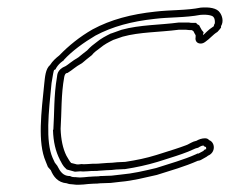

<svg xmlns="http://www.w3.org/2000/svg" viewBox="-20 -536 633 529"><path d="M102 -306C94 -227 83 -144 106 -91L112 -76L120 -67C127 -50 139 -33 164 -31C169 -29 175 -28 181 -28C186 -27 191 -27 197 -27C205 -27 214 -28 223 -29C228 -29 234 -30 239 -30C244 -30 250 -30 256 -31C265 -31 276 -32 285 -32C293 -33 302 -34 311 -35C347 -38 380 -47 412 -54C450 -66 489 -77 525 -93C527 -93 531 -94 533 -95L549 -104L553 -107C575 -116 573 -144 556 -150C554 -153 550 -155 545 -155C536 -155 528 -152 521 -148C510 -146 503 -140 493 -136C472 -128 452 -122 430 -115L411 -109C382 -100 357 -95 325 -90C318 -90 310 -89 303 -89C294 -88 284 -87 275 -87C266 -86 257 -86 249 -85C240 -85 231 -85 222 -84C216 -84 211 -83 205 -84C199 -83 195 -83 192 -83L176 -87C171 -92 167 -101 163 -107C153 -127 148 -152 147 -181C150 -226 148 -275 157 -324C158 -329 160 -335 166 -335C181 -344 186 -351 206 -362C214 -369 224 -377 233 -384C239 -392 248 -398 256 -404C268 -414 278 -419 292 -426L318 -435C365 -448 418 -447 472 -454H493C499 -453 504 -453 509 -453C510 -452 511 -451 513 -450C515 -446 517 -442 519 -439V-434C517 -424 522 -416 533 -416C538 -416 542 -418 546 -421C558 -429 567 -441 579 -448C583 -452 586 -456 589 -460V-464C597 -477 592 -493 586 -501C578 -514 556 -517 533 -515C494 -507 450 -509 408 -504C342 -497 285 -482 235 -455C200 -435 169 -410 143 -383C134 -376 125 -368 118 -357C105 -346 104 -323 102 -306ZM122 -307C125 -327 128 -342 129 -343L133 -345L135 -349C140 -357 145 -362 153 -368L155 -369L156 -371C179 -396 211 -419 243 -438C290 -463 342 -477 406 -484C446 -489 490 -487 532 -495C555 -497 567 -492 568 -489L569 -488C573 -482 572 -473 572 -472L570 -468L569 -464C569 -463 568 -463 568 -463C552 -453 545 -443 539 -439L541 -447L536 -453C536 -453 534 -457 531 -462L529 -466L526 -468C525 -469 525 -468 525 -468L520 -473H512C507 -473 504 -473 500 -474H499H475H473C421 -467 366 -468 315 -454L287 -444H286C272 -437 258 -430 245 -419C238 -414 229 -407 220 -397C211 -390 203 -384 196 -378C177 -367 168 -358 161 -354C136 -344 138 -328 137 -324C128 -272 130 -223 127 -179L126 -178V-177C127 -146 133 -119 145 -96V-95L146 -94C149 -89 152 -80 161 -72L164 -69L186 -63H188C190 -63 198 -64 201 -64C212 -63 214 -64 218 -64H219H220C228 -65 236 -65 245 -65H246H247C252 -66 265 -66 273 -67C283 -67 292 -68 300 -69C308 -69 316 -70 321 -70H323H324C356 -75 384 -81 414 -90L433 -96C455 -103 475 -109 498 -118C513 -124 517 -127 522 -128L526 -129L529 -131C532 -133 537 -135 541 -135L542 -133L547 -131C548 -131 548 -128 548 -126V-125L544 -124L540 -120L527 -113H524L520 -111C487 -96 447 -85 410 -73C376 -65 347 -58 313 -55C304 -54 294 -53 287 -52C275 -52 268 -51 260 -51H258H257C253 -50 248 -50 243 -50C236 -50 230 -49 227 -49H226H225C216 -48 206 -47 200 -47C194 -47 190 -48 188 -48H186H184C180 -48 177 -49 175 -50L173 -51H170C154 -52 146 -63 139 -77L138 -79L131 -88L125 -101C105 -147 114 -227 122 -307Z"/></svg>

Font: Scribbler
Style: ClrIta
Weight: 400
Designer: Mew Too
Foundry: Cannot Into Space Fonts
Version: Version 1.001